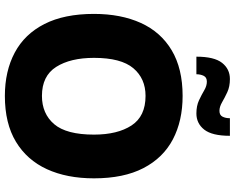

<svg xmlns="http://www.w3.org/2000/svg" viewBox="-110 -868 987 808"><g transform="rotate(90 384.0 -463.5)"><path d="M383 10Q279 10 201 -31.5Q123 -73 80.5 -156.5Q38 -240 38 -365Q38 -478 76 -562Q114 -646 191 -692Q268 -738 383 -738Q488 -738 566 -697Q644 -656 687 -573Q730 -490 730 -365Q730 -251 691.5 -167Q653 -83 576 -36.5Q499 10 383 10ZM383 -146Q458 -146 502 -197.5Q546 -249 546 -365Q546 -464 507.5 -523Q469 -582 383 -582Q310 -582 266.5 -530.5Q223 -479 223 -365Q223 -266 261 -206Q299 -146 383 -146ZM218 -796Q218 -871 244 -904Q270 -937 312 -937Q344 -937 367.5 -926Q391 -915 410 -904Q429 -893 446 -893Q464 -893 470.5 -906Q477 -919 477 -937H551Q551 -862 525 -829Q499 -796 457 -796Q425 -796 401.5 -807Q378 -818 359.5 -829Q341 -840 323 -840Q305 -840 298.5 -826.5Q292 -813 292 -796Z"/></g></svg>

Font: BDO Grotesk ExtraBold
Style: Regular
Weight: 800
Designer: Deni Anggara
Foundry: Lokal Container
Version: Version 2.000